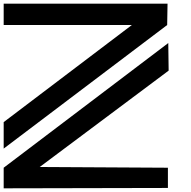

<svg xmlns="http://www.w3.org/2000/svg" viewBox="-20 -822 1040 1044"><path d="M893 200V90L196 86L897 -438L895 -588L0 90V202ZM0 -802V-686H697L0 -158V-14L889 -686L891 -802Z"/></svg>

Font: splitfont
Style: Regular
Weight: 400
Monospace: yes
Version: Version 001.000